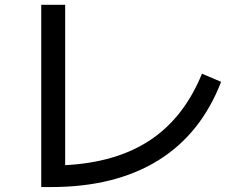

<svg xmlns="http://www.w3.org/2000/svg" viewBox="-20 -755 978 784"><path d="M148.4 -735.4H246.1V-80.6Q455.6 -91.3 593.8 -183.3Q731.9 -275.4 804.7 -454.1L882.8 -420.9Q800.8 -208 625.2 -99.6Q449.7 8.8 188.5 8.8H148.4Z"/></svg>

Font: Pretendard JP Medium
Style: Regular
Weight: 500
Designer: Base glyphs from Inter by Rasmus Andersson; Hangeul glyphs from Noto Sans CJK(Source Han Sans) by Jang Soo-young and Kan
Foundry: Kil Hyung-jin
Version: Version 1.309